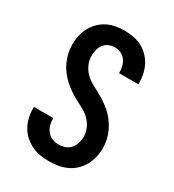

<svg xmlns="http://www.w3.org/2000/svg" viewBox="-182 -845 863 955"><g transform="rotate(30 250.0 -367.5)"><path d="M249 8Q223 8 197.5 4Q172 0 148.5 -11.5Q125 -23 105.5 -40.5Q86 -58 73.5 -80.5Q61 -103 55 -128.5Q49 -154 49 -180V-189H160V-185Q160 -166 165.5 -148Q171 -130 183 -115.5Q195 -101 212.5 -94.5Q230 -88 249 -88Q267 -88 285 -94.5Q303 -101 315 -115Q327 -129 332.5 -147Q338 -165 338 -183Q338 -208 328 -231Q318 -254 301 -271.5Q284 -289 262.5 -301Q241 -313 219 -324.5Q197 -336 176.5 -349.5Q156 -363 138 -380Q120 -397 105 -416.5Q90 -436 80 -458.5Q70 -481 64.5 -505Q59 -529 59 -553Q59 -579 64.5 -604Q70 -629 81.5 -651.5Q93 -674 111.5 -692.5Q130 -711 152.5 -722.5Q175 -734 200.5 -738.5Q226 -743 251 -743Q276 -743 301.5 -738.5Q327 -734 349.5 -722.5Q372 -711 390 -693Q408 -675 420 -652.5Q432 -630 437.5 -605Q443 -580 443 -555V-546H332V-550Q332 -568 327.5 -585.5Q323 -603 312.5 -617.5Q302 -632 285.5 -639.5Q269 -647 251 -647Q233 -647 216.5 -640Q200 -633 189.5 -619Q179 -605 174.5 -587.5Q170 -570 170 -552Q170 -528 180 -505Q190 -482 207 -464Q224 -446 245.5 -434Q267 -422 288.5 -410.5Q310 -399 330.5 -385.5Q351 -372 369.5 -355.5Q388 -339 402.5 -319Q417 -299 427.5 -277Q438 -255 443.5 -231Q449 -207 449 -182Q449 -156 443 -130.5Q437 -105 424.5 -82Q412 -59 393 -41Q374 -23 350.5 -12Q327 -1 301 3.5Q275 8 249 8Z"/></g></svg>

Font: Iosevka Term Curly
Style: Bold
Weight: 700
Designer: Belleve Invis
Foundry: Belleve Invis
Version: Version 32.3.0